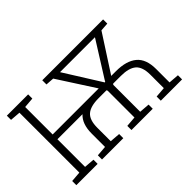

<svg xmlns="http://www.w3.org/2000/svg" viewBox="-108 -1050 1389 1389"><g transform="rotate(-45 586.5 -355.5)"><path d="M29.8 0V-42.5L109.4 -48.8V-661.6L29.8 -668V-710.9H247.6V-668L168 -661.6V-380.4H639.2L456.5 -663.6L392.1 -668V-710.9H1014.6V-668L950.2 -663.6L767.1 -380.4H815.4Q921.4 -380.4 976.8 -334.2Q1032.2 -288.1 1032.2 -186V-48.8L1111.8 -42.5V0H894V-42.5L973.6 -48.8V-186Q973.6 -266.1 935.8 -298.6Q897.9 -331.1 815.4 -331.1H737.3L731.9 -324.2V-48.8L811.5 -42.5V0H593.8V-42.5L673.3 -48.8V-323.2L669.4 -331.1H588.9Q505.9 -331.1 468.3 -298.6Q430.7 -266.1 430.7 -186V-48.8L510.3 -42.5V0H292.5V-42.5L372.1 -48.8V-186Q372.1 -283.7 424.3 -331.5H168V-48.8L247.6 -42.5V0ZM700.7 -380.4H705.6L714.8 -396L881.8 -661.6H524.4L691.9 -394.5Z"/></g></svg>

Font: Roboto Slab Light
Style: Regular
Weight: 300
Designer: Google
Version: Version 2.000; ttfautohint (v1.8.1.43-b0c9)